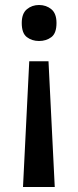

<svg xmlns="http://www.w3.org/2000/svg" viewBox="-20 -569 313 768"><path d="M206 -477Q206 -436 185.5 -420.5Q165 -405 136 -405Q108 -405 87.5 -420.5Q67 -436 67 -477Q67 -515 87.5 -532Q108 -549 136 -549Q165 -549 185.5 -532Q206 -515 206 -477ZM97 -324H174L199 179H72Z"/></svg>

Font: Noto Sans Myanmar UI Medium
Style: Regular
Weight: 500
Designer: Monotype Design Team
Foundry: Monotype Imaging Inc.
Version: Version 2.103; ttfautohint (v1.8.4.7-5d5b)